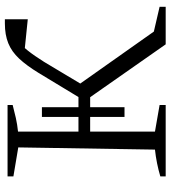

<svg xmlns="http://www.w3.org/2000/svg" viewBox="24 -724 700 788"><g transform="rotate(-90 374.0 -330.0)"><path d="M44 0V-22Q71 -30 98.5 -35.5Q126 -41 154 -44L163 -605L44 -625V-649H337V-628Q311 -621 284 -615Q257 -609 228 -606V-44L337 -25V0ZM196 -310V-358H386V-310ZM288 -169V-508H328V-169ZM586 0 353 -333 410 -372 660 -18 615 -54 740 -25V0ZM405 -317 354 -332 469 -522Q499 -571 527.5 -601.5Q556 -632 590.5 -646Q625 -660 672 -660Q676 -660 680.5 -660Q685 -660 689 -660V-566L552 -580L602 -606Q582 -593 560.5 -566Q539 -539 514 -499Z"/></g></svg>

Font: Piazzolla 24pt Light
Style: Regular
Weight: 300
Designer: Juan Pablo del Peral
Foundry: Huerta Tipografica
Version: Version 2.005